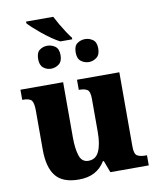

<svg xmlns="http://www.w3.org/2000/svg" viewBox="-97 -977 874 1063"><g transform="rotate(-10 340.0 -446.0)"><path d="M291 -761Q271 -771 245 -789Q219 -807 194 -827.5Q169 -848 150 -865.5Q131 -883 123 -893V-902H276Q286 -882 300.5 -857Q315 -832 330.5 -808.5Q346 -785 358 -770V-761ZM215 -621Q191 -621 172 -636Q153 -651 153 -686Q153 -722 172 -736Q191 -750 215 -750Q239 -750 259 -736Q279 -722 279 -686Q279 -651 259 -636Q239 -621 215 -621ZM428 -621Q403 -621 383.5 -636Q364 -651 364 -686Q364 -722 383.5 -736Q403 -750 428 -750Q451 -750 471 -736Q491 -722 491 -686Q491 -651 471 -636Q451 -621 428 -621ZM260 10Q170 10 130.5 -39Q91 -88 91 -188V-407Q91 -450 79.5 -464.5Q68 -479 31 -479H27V-536H267V-226Q267 -162 280 -122.5Q293 -83 330 -83Q372 -83 390 -123Q408 -163 408 -231V-418Q408 -460 392 -469.5Q376 -479 349 -479H345V-536H583V-119Q583 -76 599.5 -66.5Q616 -57 644 -57H654V0H438L413 -67H408Q385 -29 348.5 -9.5Q312 10 260 10Z"/></g></svg>

Font: Noto Serif ExtraBold
Style: Regular
Weight: 800
Designer: Monotype Design Team
Foundry: Monotype Imaging Inc.
Version: Version 2.014